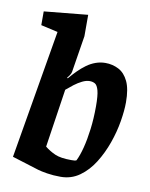

<svg xmlns="http://www.w3.org/2000/svg" viewBox="-82 -767 654 839"><g transform="rotate(10 245.0 -348.0)"><path d="M245 11Q212 11 184.5 6.5Q157 2 144 -2L25 -39L122 -610L47 -627V-688L241 -707V-612L215 -450Q214 -443 208.5 -434.5Q203 -426 198 -421L201 -418Q217 -437 234 -454Q251 -471 269.5 -484.5Q288 -498 309 -505.5Q330 -513 352 -513Q384 -513 411 -499Q438 -485 454 -451.5Q470 -418 470 -359Q470 -323 462 -274.5Q454 -226 436.5 -176.5Q419 -127 392.5 -84.5Q366 -42 329 -15.5Q292 11 245 11ZM278 -69Q286 -69 291.5 -69.5Q297 -70 301 -72Q313 -96 322.5 -133Q332 -170 338 -217.5Q344 -265 344 -319Q344 -367 338 -389Q332 -411 322 -417Q312 -423 298 -423Q283 -423 265.5 -414.5Q248 -406 231 -393Q214 -380 199 -367L160 -108Q181 -91 206 -80Q231 -69 278 -69Z"/></g></svg>

Font: Faustina
Style: Bold Italic
Weight: 700
Italic angle: -8°
Designer: Alfonso Garcia
Foundry: http://www.omnibus-type.com
Version: Version 1.200